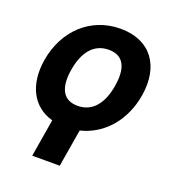

<svg xmlns="http://www.w3.org/2000/svg" viewBox="-136 -661 886 971"><g transform="rotate(20 306.5 -175.0)"><path d="M275.6 -111.5C191.8 -111.5 168 -178.3 183.9 -272.4C199.2 -365.8 244.7 -432.2 328.5 -432.2C412.6 -432.2 435.7 -366.5 420.1 -272.4C404.5 -178.3 359.7 -111.5 275.6 -111.5ZM39.4 -272.4C16.7 -134.6 68.9 -29.8 180.8 1.1L147 203.8H295.1L328.8 2.1C453.1 -27.7 541.5 -133.2 564.6 -272.4C592.3 -437.9 511.4 -552.6 348.7 -552.6C186.8 -552.6 67.1 -437.9 39.4 -272.4Z"/></g></svg>

Font: Magic Ui Pro
Style: Bold Italic
Weight: 700
Italic angle: -9.39999°
Designer: Stefan Endress, Andreas Faust
Version: Version 1.000;FEAKit 1.0